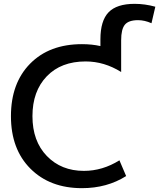

<svg xmlns="http://www.w3.org/2000/svg" viewBox="-20 -970 829 1000"><path d="M681 -950Q735 -950 789 -935L769 -849Q733 -865 699 -865Q650 -865 630.5 -841.5Q611 -818 611 -760V-595Q523 -650 426 -650Q298 -650 223.5 -572.5Q149 -495 149 -365Q149 -235 224 -157.5Q299 -80 417 -80Q514 -80 602 -135L637 -53Q537 10 407 10Q240 10 138.5 -91.5Q37 -193 37 -365Q37 -537 137 -638.5Q237 -740 407 -740Q459 -740 503 -730V-765Q503 -862 545.5 -906Q588 -950 681 -950Z"/></svg>

Font: M PLUS 1p Medium
Style: Regular
Weight: 500
Version: Version 1.062